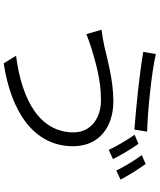

<svg xmlns="http://www.w3.org/2000/svg" viewBox="68 -889 864 1040"><g transform="rotate(90 500.0 -369.0)"><path d="M697 -336C697 -153 524 -55 282 -24L323 43C579 4 772 -116 772 -333C772 -474 668 -551 528 -551C414 -551 300 -518 230 -502C201 -496 168 -490 141 -487L165 -405C188 -414 215 -424 247 -434C307 -451 405 -484 522 -484C626 -484 697 -424 697 -336ZM273 -781 261 -713C374 -693 573 -673 682 -665L693 -734C597 -736 382 -756 273 -781ZM759 -687 710 -666C737 -628 773 -567 792 -526L842 -549C821 -591 785 -651 759 -687ZM868 -726 820 -705C848 -668 882 -611 904 -567L953 -590C934 -627 895 -690 868 -726Z"/></g></svg>

Font: Source Han Sans JP Normal
Style: Regular
Weight: 350
Designer: Ryoko NISHIZUKA 西塚涼子 (kana, bopomofo & ideographs); Paul D. Hunt (Latin, Greek & Cyrillic); Sandoll Communications 산돌커뮤니
Foundry: Adobe
Version: Version 2.002;hotconv 1.0.116;makeotfexe 2.5.65601